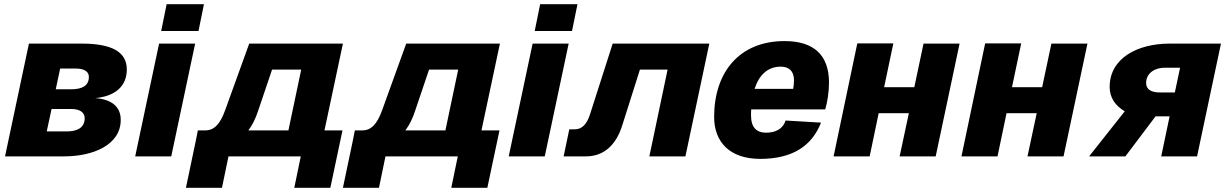

<svg xmlns="http://www.w3.org/2000/svg" viewBox="-20 -746 5849 916"><path d="M4 0H286C425 0 556 -55 556 -174C556 -236 514 -272 434 -278C526 -286 585 -332 585 -415C585 -499 512 -538 370 -538H118ZM246 -320 267 -419H341C383 -419 404 -404 404 -379C404 -337 372 -320 319 -320ZM203 -119 226 -226H320C362 -226 384 -209 384 -182C384 -137 349 -119 298 -119Z M749 -598H927L953 -726H775ZM625 0H797L911 -538H739Z M867 150H1039L1070 0H1415L1384 150H1556L1614 -124H1528L1616 -538H1169L1054 -220C1030 -153 1001 -124 960 -124H924L913 -69ZM1211 -216 1278 -414H1417L1356 -124H1165C1183 -148 1199 -179 1211 -216Z M1616 150H1788L1819 0H2164L2133 150H2305L2363 -124H2277L2365 -538H1918L1803 -220C1779 -153 1750 -124 1709 -124H1673L1662 -69ZM1960 -216 2027 -414H2166L2105 -124H1914C1932 -148 1948 -179 1960 -216Z M2531 -598H2709L2735 -726H2557ZM2407 0H2579L2693 -538H2521Z M2669 0H2776C2859 0 2919 -52 2949 -149L3033 -414H3165L3078 0H3250L3364 -538H2903L2795 -201C2780 -154 2757 -129 2722 -129H2696Z M3607 12C3760 12 3853 -49 3897 -161L3728 -171C3715 -130 3679 -113 3635 -113C3589 -113 3563 -138 3563 -196C3563 -205 3563 -215 3564 -224H3917C3927 -258 3935 -305 3935 -352C3935 -484 3862 -550 3723 -550C3506 -550 3387 -400 3387 -188C3387 -68 3462 12 3607 12ZM3705 -428C3744 -428 3768 -407 3768 -363C3768 -346 3766 -332 3764 -322H3580C3602 -390 3644 -428 3705 -428Z M3957 0H4129L4172 -206H4316L4272 0H4444L4558 -538H4386L4342 -330H4198L4242 -539H4070Z M4567 0H4739L4782 -206H4926L4882 0H5054L5168 -538H4996L4952 -330H4808L4852 -539H4680Z M5176 0H5349L5493 -191H5560L5520 0H5691L5805 -538H5561C5404 -538 5274 -467 5274 -331C5274 -281 5300 -242 5346 -215ZM5512 -305C5470 -305 5448 -321 5448 -350C5448 -397 5489 -423 5537 -423H5610L5585 -305Z"/></svg>

Font: Geist ExtraBold
Style: Italic
Weight: 800
Italic angle: -12°
Designer: Basement.studio, Andrés Briganti, Mateo Zaragoza
Foundry: Basement.studio, Vercel, Andrés Briganti, Guido Ferreyra, Mateo Zaragoza
Version: Version 1.500